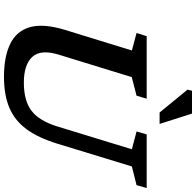

<svg xmlns="http://www.w3.org/2000/svg" viewBox="-30 -945 986 966"><g transform="rotate(90 463.0 -462.0)"><path d="M255 -264.5Q227 -173.5 266.5 -131.2Q306 -89 395.5 -89Q487.5 -89 538 -128Q588.5 -167 616.5 -258.5L731 -632.5L641.5 -656L656 -707H926L911.5 -656L817.5 -632.5L703 -258Q673.5 -161.5 629.8 -102.2Q586 -43 521.8 -16Q457.5 11 367 11Q264.5 11 200 -20.8Q135.5 -52.5 116.5 -120.2Q97.5 -188 130.5 -296.5L234 -632.5L146 -656L162 -707H476.5L461.5 -656L368 -632ZM603.5 -772H546L431 -912.5L436.5 -935H551.5Z"/></g></svg>

Font: Newsreader 6pt Medium
Style: Italic
Weight: 500
Italic angle: -17°
Designer: Hugues Gentile
Foundry: Production Type
Version: Version 1.003; ttfautohint (v1.8.3)